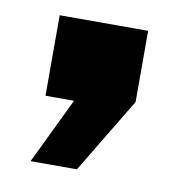

<svg xmlns="http://www.w3.org/2000/svg" viewBox="-48 -218 382 404"><g transform="rotate(10 143.0 -15.5)"><path d="M42 141 110 0H49V-172H238V-20L141 141Z"/></g></svg>

Font: Special Gothic Expanded One
Style: Regular
Weight: 400
Designer: Alistair McCready
Foundry: Monolith
Version: Version 1.010; ttfautohint (v1.8.4.7-5d5b)